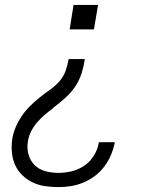

<svg xmlns="http://www.w3.org/2000/svg" viewBox="-20 -540 640 783"><path d="M363 -420H264L280 -520H380ZM218 223Q190 223 163 219Q136 215 112.5 203.5Q89 192 70.5 174Q52 156 41.5 132.5Q31 109 28.5 81.5Q26 54 30 27Q34 2 44 -21.5Q54 -45 68.5 -66.5Q83 -88 101.5 -106.5Q120 -125 140.5 -141.5Q161 -158 182.5 -173Q204 -188 221.5 -207.5Q239 -227 247.5 -251Q256 -275 260 -299H326Q322 -271 313 -242Q304 -213 287 -187.5Q270 -162 246.5 -141Q223 -120 198 -101L197 -99Q179 -86 162 -71.5Q145 -57 131 -40.5Q117 -24 107 -4.5Q97 15 94 36Q89 63 96 89Q103 115 121 133Q139 151 164.5 158Q190 165 218 165Q245 165 272.5 158.5Q300 152 324 135.5Q348 119 363.5 93.5Q379 68 383 41Q383 41 383 40.5Q383 40 383 40H448Q448 40 448 40.5Q448 41 448 42Q443 67 432.5 92Q422 117 405.5 139Q389 161 367 177.5Q345 194 320 204.5Q295 215 269 219Q243 223 218 223Z"/></svg>

Font: Iosevka SS04 Lt Ex Obl
Style: Regular
Weight: 300
Width: 7
Italic angle: -9°
Monospace: yes
Designer: Belleve Invis
Foundry: Belleve Invis
Version: Version 19.0.0; ttfautohint (v1.8.4)